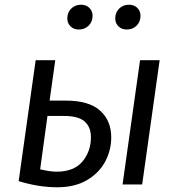

<svg xmlns="http://www.w3.org/2000/svg" viewBox="-20 -781 753 813"><path d="M451 -199Q451 -146 426 -98Q401 -50 349.5 -19Q298 12 222 12Q144 12 59 -14L131 -526H214L190 -355H258Q357 -355 404 -312.5Q451 -270 451 -199ZM656 -526 582 0H499L573 -526ZM365 -200Q365 -243 338.5 -266.5Q312 -290 251 -290H181L150 -64Q193 -54 219 -54Q293 -54 329 -97Q365 -140 365 -200ZM265 -703Q265 -728 281.5 -744.5Q298 -761 323 -761Q345 -761 358.5 -747.5Q372 -734 372 -714Q372 -689 355.5 -672.5Q339 -656 314 -656Q292 -656 278.5 -669.5Q265 -683 265 -703ZM468 -703Q468 -728 484.5 -744.5Q501 -761 526 -761Q548 -761 561.5 -747.5Q575 -734 575 -714Q575 -689 558.5 -672.5Q542 -656 517 -656Q495 -656 481.5 -669.5Q468 -683 468 -703Z"/></svg>

Font: FiraGO Book
Style: Italic
Weight: 350
Italic angle: -8°
Designer: bBox Type GmbH
Foundry: bBox Type GmbH
Version: Version 1.001